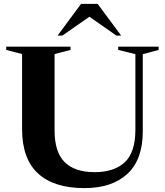

<svg xmlns="http://www.w3.org/2000/svg" viewBox="-20 -955 848 987"><path d="M676 -288.5V-676.5L587.5 -698.5V-715H795.5V-698.5L714 -676.5V-280.5Q714 -134.5 634.8 -61.2Q555.5 12 414 12Q257 12 175.2 -63.5Q93.5 -139 93.5 -291V-677L12 -698.5V-715H342.5V-698.5L260.5 -677V-284.5Q260.5 -173.5 312.2 -121.8Q364 -70 466.5 -70Q567 -70 621.5 -121Q676 -172 676 -288.5ZM578.5 -772 439.5 -869 300.5 -772H276L396.5 -935H482L603 -772Z"/></svg>

Font: Newsreader Display SemiBold
Style: Regular
Weight: 600
Designer: Hugues Gentile
Foundry: Production Type
Version: Version 1.001